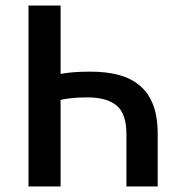

<svg xmlns="http://www.w3.org/2000/svg" viewBox="-20 -674 654 694"><path d="M83 0V-654H199V-407Q222 -411 247 -413Q272 -415 308 -415Q365 -415 409.5 -403Q454 -391 485.5 -364.5Q517 -338 533.5 -295Q550 -252 550 -189V0H437V-189Q437 -263 401.5 -292.5Q366 -322 296 -322Q264 -322 240.5 -319.5Q217 -317 199 -313V0Z"/></svg>

Font: Giro Sans Semibold
Style: Regular
Weight: 600
Designer: Paul D. Hunt
Foundry: Adobe Systems Incorporated
Version: Version 1.000;PS 1.0;hotconv 1.0.88;makeotf.lib2.5.647800